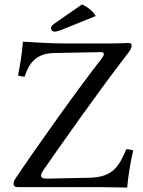

<svg xmlns="http://www.w3.org/2000/svg" viewBox="-20 -840 644 862"><path d="M551 2C556 -54 566 -113 578 -165C571 -167 560 -170 547 -170C516 -99 491 -44 382 -42L189 -38C172 -38 164 -43 164 -52C164 -57 167 -63 172 -72C245 -178 429 -439 547 -591C568 -618 571 -625 571 -636C571 -643 566 -647 558 -647C546 -647 515 -645 485 -645H264C217 -645 120 -650 83 -653C79 -599 69 -542 61 -501C71 -498 80 -496 91 -496C112 -565 150 -601 225 -602L436 -606C442 -606 446 -603 446 -597C446 -592 443 -586 438 -579C341 -456 151 -190 49 -38C43 -30 41 -22 41 -15C41 -5 46 0 60 0H424C451 0 551 2 551 2ZM348 -820 224 -734C211 -725 209 -720 209 -713C209 -705 215 -698 224 -698C233 -698 245 -701 266 -710L410 -768C397 -789 377 -807 348 -820Z"/></svg>

Font: Libertinus Math
Style: Regular
Weight: 400
Designer: Philipp H. Poll, Khaled Hosny
Foundry: Caleb Maclennan
Version: Version 7.050;RELEASE